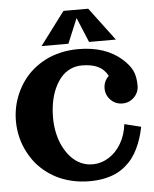

<svg xmlns="http://www.w3.org/2000/svg" viewBox="-56 -848 727 905"><g transform="rotate(-5 307.5 -395.5)"><path d="M512.7 -644.5H385.7L336.9 -761.7L288.1 -644.5H161.1L278.3 -800.8H395.5ZM332 -615.2Q460.2 -615.2 537.1 -546.9Q568.6 -519 582.2 -490.8Q595.7 -462.6 595.7 -419.9Q595.7 -387.5 572.9 -364.6Q550 -341.8 517.6 -341.8Q485.1 -341.8 462.3 -364.6Q439.5 -387.5 439.5 -419.9Q439.5 -436.5 446 -451.3Q452.6 -466.1 464.4 -477.1Q446.8 -509.8 416.9 -523.4Q387 -537.1 341.8 -537.1Q312.3 -537.1 287 -525.1Q261.7 -513.2 243.3 -491.7Q224.9 -470.2 211.7 -440.9Q198.5 -411.6 192 -376.6Q185.5 -341.6 185.5 -302.7Q185.5 -264.4 193.4 -229Q201.2 -193.6 216.1 -164.6Q231 -135.5 251 -113.9Q271 -92.3 297 -80.3Q323 -68.4 351.6 -68.4Q393.1 -68.4 428.8 -90.6Q464.6 -112.8 488.2 -153Q511.7 -193.1 517.6 -244.1L595.7 -224.6Q589.8 -196 582 -171.5Q574.2 -147 562.5 -122.7Q550.8 -98.4 535.9 -78.9Q521 -59.3 500.7 -42.5Q480.5 -25.6 456.1 -14.3Q431.6 -2.9 400.1 3.4Q368.7 9.8 332 9.8Q288.3 9.8 248.7 0.6Q209 -8.5 176.9 -24.9Q144.8 -41.3 117.7 -64Q90.6 -86.7 70.8 -114.1Q51 -141.6 37.2 -172.5Q23.4 -203.4 16.6 -236.2Q9.8 -269 9.8 -302.7Q9.8 -336.4 16.6 -369.3Q23.4 -402.1 37.2 -433Q51 -463.9 70.8 -491.3Q90.6 -518.8 117.7 -541.5Q144.8 -564.2 176.9 -580.6Q209 -596.9 248.7 -606.1Q288.3 -615.2 332 -615.2Z"/></g></svg>

Font: Orelega One
Style: Regular
Weight: 400
Version: Version 1.1 ; ttfautohint (v1.8.3)